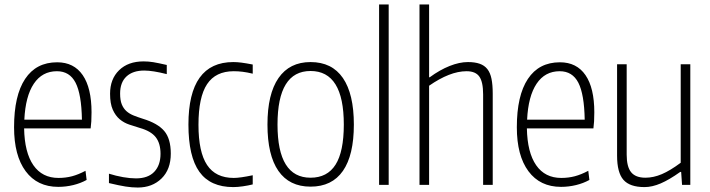

<svg xmlns="http://www.w3.org/2000/svg" viewBox="-20 -828 3180 860"><path d="M241 9Q147 9 95 -61Q43 -131 43 -258Q43 -400 92.5 -474.5Q142 -549 236 -549Q311 -549 350.5 -491.5Q390 -434 390 -325Q390 -300 389 -284.5Q388 -269 386 -253H88Q90 -145 129.5 -88Q169 -31 242 -31Q274 -31 302.5 -38.5Q331 -46 363 -63L368 -22Q341 -7 308 1Q275 9 241 9ZM235 -509Q169 -509 131.5 -453Q94 -397 89 -292H347Q345 -406 318.5 -457.5Q292 -509 235 -509Z M597 12Q571 12 542.5 7.5Q514 3 468 -8V-50Q500 -40 531.5 -34.5Q563 -29 589 -29Q643 -29 671 -58.5Q699 -88 699 -139Q699 -186 677.5 -213.5Q656 -241 606 -255Q583 -262 559 -270Q535 -278 516 -294Q497 -310 485 -337Q473 -364 473 -408Q473 -474 513.5 -513.5Q554 -553 623 -553Q645 -553 666.5 -549.5Q688 -546 727 -537V-496Q664 -512 626 -512Q575 -512 546.5 -485.5Q518 -459 518 -409Q518 -379 525.5 -360.5Q533 -342 546.5 -330Q560 -318 579 -310.5Q598 -303 620 -296Q686 -276 715.5 -241.5Q745 -207 745 -140Q745 -69 703.5 -28.5Q662 12 597 12Z M1025 10Q922 10 873 -58.5Q824 -127 824 -270Q824 -550 1025 -550Q1042 -550 1061.5 -547.5Q1081 -545 1112 -539V-498Q1087 -504 1067 -506.5Q1047 -509 1027 -509Q946 -509 907.5 -451Q869 -393 869 -269Q869 -147 907.5 -89Q946 -31 1027 -31Q1055 -31 1112 -43V-2Q1092 3 1068 6.5Q1044 10 1025 10Z M1371 8Q1276 8 1227 -62.5Q1178 -133 1178 -270Q1178 -407 1227.5 -478.5Q1277 -550 1371 -550Q1467 -550 1516 -478.5Q1565 -407 1565 -270Q1565 -133 1516 -62.5Q1467 8 1371 8ZM1371 -32Q1446 -32 1483 -90.5Q1520 -149 1520 -270Q1520 -510 1371 -510Q1223 -510 1223 -270Q1223 -32 1371 -32Z M1678 -808H1721V0H1678Z M1859 -808H1902V-482H1905Q1950 -515 1994 -532.5Q2038 -550 2076 -550Q2107 -550 2128.5 -542.5Q2150 -535 2163 -518.5Q2176 -502 2181.5 -475Q2187 -448 2187 -409V0H2144V-405Q2144 -461 2127 -485Q2110 -509 2070 -509Q2032 -509 1990 -492.5Q1948 -476 1902 -444V0H1859Z M2493 9Q2399 9 2347 -61Q2295 -131 2295 -258Q2295 -400 2344.5 -474.5Q2394 -549 2488 -549Q2563 -549 2602.5 -491.5Q2642 -434 2642 -325Q2642 -300 2641 -284.5Q2640 -269 2638 -253H2340Q2342 -145 2381.5 -88Q2421 -31 2494 -31Q2526 -31 2554.5 -38.5Q2583 -46 2615 -63L2620 -22Q2593 -7 2560 1Q2527 9 2493 9ZM2487 -509Q2421 -509 2383.5 -453Q2346 -397 2341 -292H2599Q2597 -406 2570.5 -457.5Q2544 -509 2487 -509Z M2867 10Q2801 10 2772.5 -22.5Q2744 -55 2744 -131V-540H2787V-135Q2787 -81 2807 -56.5Q2827 -32 2871 -32Q2907 -32 2944.5 -48Q2982 -64 3029 -99V-540H3072V0H3035L3031 -58H3027Q2978 -23 2939.5 -6.5Q2901 10 2867 10Z"/></svg>

Font: Encode Sans Compressed
Style: ExtraLight
Weight: 200
Designer: Pablo Impallari, Andres Torresi
Foundry: Pablo Impallari, Andres Torresi
Version: Version 1.000; ttfautohint (v1.00) -l 8 -r 50 -G 200 -x 14 -